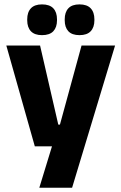

<svg xmlns="http://www.w3.org/2000/svg" viewBox="-20 -704 566 896"><path d="M332 -122.5 250 -87 360.5 -491.5H517L316.5 172H163.5L240 -78L312 -21H142.5L9.5 -491.5H167L252 -122.5ZM176 -540Q141.5 -540 124.2 -558.2Q107 -576.5 107 -609.5V-613.5Q107 -647 124.2 -665.2Q141.5 -683.5 176 -683.5Q211.5 -683.5 228.8 -665.2Q246 -647 246 -613.5V-609.5Q246 -576.5 228.8 -558.2Q211.5 -540 176 -540ZM351 -540Q316 -540 299 -558.2Q282 -576.5 282 -609.5V-613.5Q282 -647 299 -665.2Q316 -683.5 351 -683.5Q386 -683.5 403.2 -665.2Q420.5 -647 420.5 -613.5V-609.5Q420.5 -576.5 403.2 -558.2Q386 -540 351 -540Z"/></svg>

Font: Anek Odia Medium
Style: Bold
Weight: 700
Version: Version 1.003